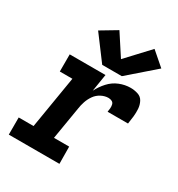

<svg xmlns="http://www.w3.org/2000/svg" viewBox="-184 -899 943 1018"><g transform="rotate(30 288.0 -390.0)"><path d="M22 0H332L331 -105H238L271 -303Q274 -325 281.5 -347.5Q289 -370 303 -390Q317 -410 339 -421.5Q361 -433 383 -433Q395 -433 404.5 -428Q414 -423 416.5 -412Q419 -401 418 -389.5Q417 -378 415 -367H540Q544 -391 546.5 -414.5Q549 -438 547.5 -461Q546 -484 535.5 -504Q525 -524 503 -531Q481 -538 458 -538Q424 -538 390.5 -524.5Q357 -511 332 -483.5Q307 -456 291 -424L308 -530H89V-425H166L113 -105H22ZM266 -568H386L547 -708L464 -780L337 -644L253 -773L156 -715Z"/></g></svg>

Font: Iosevka Sparkle Oblique
Style: Bold
Weight: 700
Italic angle: -9°
Designer: Belleve Invis
Foundry: Belleve Invis
Version: Version 4.5.0; ttfautohint (v1.8.3)